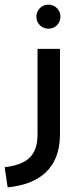

<svg xmlns="http://www.w3.org/2000/svg" viewBox="-20 -592 352 829"><path d="M189 -468C218 -468 241 -491 241 -520C241 -549 218 -572 189 -572C160 -572 137 -549 137 -520C137 -491 160 -468 189 -468ZM13 217C144 204 239 140 239 -12V-381H142V-12C142 78 100 118 0 130Z"/></svg>

Font: UULA Sans Medium
Style: Regular
Weight: 500
Designer: Mohamed Gaber, Laura Garcia Mut
Foundry: Kief Type Foundry
Version: Version 3.006;hotconv 1.0.109;makeotfexe 2.5.65596